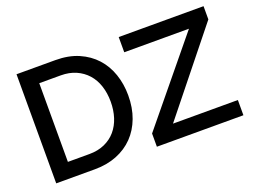

<svg xmlns="http://www.w3.org/2000/svg" viewBox="-107 -942 1547 1174"><g transform="rotate(-20 666.5 -355.0)"><path d="M735 -86 1166 -611H745V-710H1297V-624L876 -99H1298V0H735ZM80 0V-710H332Q418 -710 482.5 -682Q547 -654 590.5 -606Q634 -558 656 -493.5Q678 -429 678 -356Q678 -275 653.5 -209.5Q629 -144 584 -97.5Q539 -51 475 -25.5Q411 0 332 0ZM564 -356Q564 -412 548.5 -459Q533 -506 503 -539.5Q473 -573 430 -592Q387 -611 332 -611H192V-99H332Q388 -99 431.5 -118.5Q475 -138 504.5 -172.5Q534 -207 549 -254Q564 -301 564 -356Z"/></g></svg>

Font: Oxford Sans SemiBold
Style: Regular
Weight: 600
Designer: Matt McInerney, Pablo Impallari, Rodrigo Fuenzalida
Foundry: Matt McInerney, Pablo Impallari, Rodrigo Fuenzalida
Version: Version 3.000g; ttfautohint (v1.5) -l 8 -r 28 -G 28 -x 14 -D